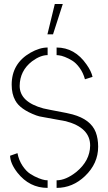

<svg xmlns="http://www.w3.org/2000/svg" viewBox="-20 -916 529 939"><path d="M211.9 -748 248 -896.5H287.1L239.3 -748ZM29.3 -154.3 65.4 -167Q72.3 -131.8 90.3 -105Q108.4 -78.1 128.4 -65.4Q148.4 -52.7 168 -44.9Q187.5 -37.1 200.2 -35.2L212.9 -34.2V2.9Q124 2.9 65.4 -71.3Q30.3 -116.2 29.3 -154.3ZM37.1 -502Q37.1 -605.5 128.9 -658.2Q173.8 -683.6 212.9 -683.6V-646.5Q177.7 -646.5 136.7 -616.2Q77.1 -570.3 76.2 -496.1Q76.2 -417 192.4 -385.7Q203.1 -382.8 305.7 -363.3Q323.2 -359.4 335 -356.4Q423.8 -332 448.2 -269.5Q460 -238.3 460 -198.2Q460 -116.2 395.5 -54.7Q335 2.9 256.8 2.9V-34.2Q301.8 -34.2 353.5 -75.2Q419.9 -129.9 420.9 -204.1Q420.9 -292 301.8 -323.2Q291 -325.2 194.3 -342.8Q168.9 -346.7 157.2 -351.6Q78.1 -380.9 54.7 -424.8Q37.1 -456.1 37.1 -502ZM256.8 -646.5V-683.6Q345.7 -683.6 403.3 -600.6Q426.8 -567.4 432.6 -540L395.5 -528.3Q386.7 -560.5 369.1 -584.5Q351.6 -608.4 333 -619.6Q314.5 -630.9 296.9 -637.7Q279.3 -644.5 267.6 -645.5Z"/></svg>

Font: Post No Bills Colombo Light
Style: Regular
Weight: 300
Designer: Kosala Senevirathne, Siva Puranthara, Lasantha Premarathna, Tharique Azeez
Foundry: Mooniak
Version: Version 1.220 ; ttfautohint (v1.6)